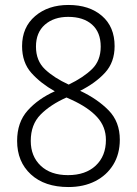

<svg xmlns="http://www.w3.org/2000/svg" viewBox="-20 -744 553 774"><path d="M256 -724Q340 -724 391 -680Q442 -636 442 -558Q442 -493 403.5 -451Q365 -409 303 -378Q373 -345 418 -299Q463 -253 463 -181Q463 -123 436.5 -80Q410 -37 363.5 -13.5Q317 10 256 10Q160 10 104.5 -41Q49 -92 49 -176Q49 -251 91.5 -298.5Q134 -346 201 -376Q144 -408 106.5 -450Q69 -492 69 -558Q69 -634 121.5 -679Q174 -724 256 -724ZM255 -676Q197 -676 161 -644.5Q125 -613 125 -556Q125 -499 161.5 -464.5Q198 -430 257 -403Q317 -432 351.5 -466Q386 -500 386 -556Q386 -614 351 -645Q316 -676 255 -676ZM104 -176Q104 -114 144 -76Q184 -38 254 -38Q325 -38 366 -76.5Q407 -115 407 -180Q407 -233 371.5 -272Q336 -311 268 -342L248 -351Q183 -322 143.5 -282Q104 -242 104 -176Z"/></svg>

Font: Noto Sans Lao UI SemCond Light
Style: Regular
Weight: 300
Width: 4
Designer: Monotype Design Team
Foundry: Monotype Imaging Inc.
Version: Version 2.000; ttfautohint (v1.8.4.7-5d5b)